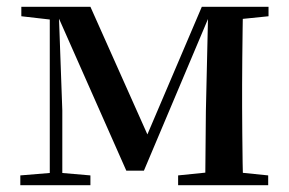

<svg xmlns="http://www.w3.org/2000/svg" viewBox="-20 -547 852 567"><path d="M353 -43 148 -506H140V-527H247L426 -126H405L576 -527H609V-507H601L405 -43ZM586 0 588 -219 595 -527H698Q697 -503 696.5 -461Q696 -419 695.5 -374.5Q695 -330 695 -296V-232Q695 -198 695.5 -153Q696 -108 696.5 -66.5Q697 -25 698 0ZM40 0V-29L137 -37H154L247 -29V0ZM506 0V-29L614 -40H664L772 -29V0ZM43 -499V-527H151V-488H139ZM127 0V-527H153L164 -221V0ZM638 -488V-527H773V-499L665 -488Z"/></svg>

Font: Noto Serif TC SemiBold
Style: Regular
Weight: 600
Version: Version 2.002-H1;hotconv 1.1.0;makeotfexe 2.6.0